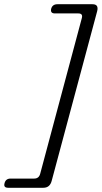

<svg xmlns="http://www.w3.org/2000/svg" viewBox="-102 -760 481 908"><path d="M88 62 285 -674.5Q291 -696.5 268.5 -696.5H157.5Q135 -696.5 140 -718.5Q146 -740 169.5 -740H335.5Q366 -740 357.5 -707L142.5 95Q134 128 103 128H-63.5Q-86.5 128 -80.5 106.5Q-75 84.5 -52 84.5H59.5Q82 84.5 88 62Z"/></svg>

Font: Fraunces 9pt SuperSoft Light
Style: Italic
Weight: 300
Italic angle: -16°
Version: Version 1.000;[b76b70a41]